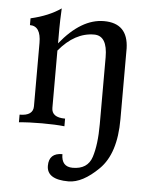

<svg xmlns="http://www.w3.org/2000/svg" viewBox="-54 -567 679 856"><g transform="rotate(5 285.5 -139.0)"><path d="M284.2 243.2Q187 243.2 187 181.6Q187 124.5 247.1 124.5Q247.1 181.2 297.9 181.2Q364.7 181.2 383.1 124.8Q401.4 68.4 401.4 -22.9V-322.3Q401.4 -418.9 341.8 -418.9Q255.4 -418.9 184.6 -333.5V-77.1Q184.6 -34.2 245.1 -34.2V0Q204.1 -4.4 144.5 -4.4Q85 -4.4 41.5 0V-34.2Q102.1 -34.2 102.1 -77.1V-360.4Q102.1 -436 52.7 -436V-466.3Q133.8 -484.9 187.5 -522.5Q184.6 -463.4 184.6 -431.6V-365.7Q278.8 -482.4 380.4 -482.4Q487.8 -482.4 491.2 -370.6V-52.7Q491.2 100.6 419.2 171.9Q347.2 243.2 284.2 243.2Z"/></g></svg>

Font: Kelvinch
Style: Regular
Weight: 400
Designer: Paul James MIller
Foundry: High-Logic / Made with FontCreator
Version: Version 3.30 September 23, 2016